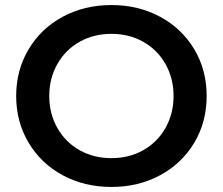

<svg xmlns="http://www.w3.org/2000/svg" viewBox="-20 -730 882 760"><path d="M44 -350Q44 -452 93 -534.5Q142 -617 228 -663.5Q314 -710 421 -710Q528 -710 614 -663.5Q700 -617 749 -535Q798 -453 798 -350Q798 -247 749 -165Q700 -83 614 -36.5Q528 10 421 10Q314 10 228 -36.5Q142 -83 93 -165.5Q44 -248 44 -350ZM667 -350Q667 -420 635 -476.5Q603 -533 547 -564.5Q491 -596 421 -596Q351 -596 295 -564.5Q239 -533 207 -476.5Q175 -420 175 -350Q175 -280 207 -223.5Q239 -167 295 -135.5Q351 -104 421 -104Q491 -104 547 -135.5Q603 -167 635 -223.5Q667 -280 667 -350Z"/></svg>

Font: mBank SemiBold
Style: Regular
Weight: 600
Designer: Julieta Ulanovsky
Foundry: Julieta Ulanovsky
Version: Version 7.200